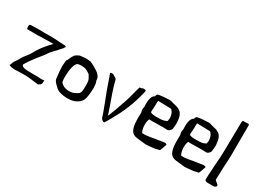

<svg xmlns="http://www.w3.org/2000/svg" viewBox="-40 -1386 2731 2039"><g transform="rotate(30 1326.0 -367.0)"><path d="M32 -473C32 -462 35 -451 37 -443L136 -442H167L204 -444C225 -444 243 -445 264 -445L293 -446C302 -447 314 -446 321 -446H359L350 -437C325 -413 296 -380 270 -345C256 -324 241 -307 230 -286C221 -269 212 -256 202 -238V-237C195 -228 189 -219 183 -210L176 -201C158 -179 142 -158 132 -140C128 -132 124 -124 120 -117L114 -108C108 -100 99 -86 87 -68C87 -67 86 -66 86 -66V-64C82 -56 77 -48 75 -35V-34L65 -20C82 -11 104 -6 133 -4C143 -4 153 -4 163 -6H164C170 -6 175 -7 183 -7H184L271 -8C279 -8 285 -7 292 -7C342 -4 383 4 431 9C434 7 439 4 442 1C458 -4 470 -24 467 -40C466 -50 468 -61 467 -64C466 -64 462 -63 455 -60H454C445 -57 434 -59 428 -59C396 -61 366 -62 329 -61C315 -61 304 -62 292 -62C260 -62 193 -60 188 -94V-96C191 -101 195 -106 198 -113C211 -136 226 -156 241 -177C269 -217 291 -243 325 -285C340 -302 354 -325 367 -344C380 -357 391 -371 402 -384C416 -399 427 -405 437 -420V-421C448 -432 460 -446 474 -461C476 -465 479 -476 489 -481C487 -487 479 -494 462 -494H453L396 -497L351 -500H342C326 -501 308 -502 293 -502L265 -501H212C198 -502 184 -502 170 -502H140L49 -500C36 -500 32 -489 32 -473ZM87 -71V-72ZM133 -9ZM167 -442ZM292 -441H293ZM351 -500Z M557 -294C557 -278 558 -262 559 -244L560 -227L567 -161C568 -154 568 -147 569 -141C574 -112 595 -95 617 -74H618V-73C634 -56 651 -43 674 -35C732 -15 829 -12 880 -43H881C908 -58 927 -78 938 -98C956 -134 960 -197 962 -251C962 -263 961 -279 959 -299C958 -309 952 -324 947 -339V-341C947 -359 942 -375 933 -388C917 -408 901 -423 877 -437C864 -445 840 -460 820 -469C808 -473 801 -481 789 -482C771 -484 748 -486 728 -486C711 -484 701 -484 680 -481H679C674 -481 669 -480 663 -479C645 -472 631 -465 615 -452C600 -434 585 -407 570 -370L569 -369L562 -361C560 -345 558 -321 557 -294ZM560 -222V-223ZM638 -192C638 -273 648 -353 679 -384H680C680 -384 681 -386 685 -388V-389H686C690 -390 698 -392 705 -393C722 -397 746 -394 765 -393C769 -393 770 -392 770 -392H771C791 -390 818 -371 834 -361C839 -358 842 -356 844 -354V-352C853 -335 869 -314 873 -297C877 -278 878 -257 878 -234C878 -213 877 -193 875 -174C872 -134 850 -125 813 -107C775 -89 719 -91 682 -110H681C669 -116 653 -131 644 -140V-142C640 -158 638 -175 638 -192ZM765 -393ZM933 -383ZM937 -93H938Z M1033 -480 1045 -448C1048 -440 1051 -430 1054 -422C1079 -345 1111 -262 1140 -188L1154 -151C1163 -130 1174 -94 1183 -73C1189 -59 1190 -52 1196 -33C1203 -6 1229 10 1242 6C1257 -14 1301 -93 1340 -168C1370 -229 1402 -306 1424 -378C1433 -406 1439 -434 1447 -461C1450 -472 1454 -484 1455 -497V-507C1441 -517 1415 -516 1401 -505H1400L1382 -504C1362 -445 1349 -370 1327 -310L1315 -274C1288 -196 1264 -128 1249 -95L1248 -94V-93C1247 -91 1249 -89 1245 -85L1236 -76V-90C1226 -117 1221 -132 1212 -161C1187 -229 1135 -373 1118 -452C1115 -457 1101 -467 1093 -471H1091C1080 -483 1061 -488 1053 -487H1052C1046 -488 1039 -486 1033 -480ZM1455 -496V-497Z M1528 -345C1521 -327 1522 -303 1530 -284V-281C1530 -257 1530 -235 1529 -213C1529 -141 1538 -66 1580 -40C1609 -21 1643 -24 1690 -17L1717 -14C1745 -8 1795 -17 1832 -20C1856 -21 1873 -31 1898 -33C1908 -33 1925 -103 1932 -113C1937 -129 1910 -132 1892 -128C1876 -125 1854 -122 1828 -118C1769 -111 1710 -92 1652 -97H1651C1649 -99 1643 -102 1644 -102V-104C1624 -141 1620 -213 1638 -258L1640 -261H1643C1650 -261 1655 -260 1663 -260C1691 -260 1760 -261 1788 -262C1800 -262 1812 -261 1822 -262H1823C1830 -261 1836 -261 1842 -261C1846 -261 1850 -261 1860 -260C1881 -261 1899 -279 1907 -300C1910 -326 1912 -349 1913 -378C1911 -397 1908 -414 1906 -434C1897 -474 1879 -502 1846 -515V-516C1830 -525 1805 -530 1772 -538H1771C1758 -543 1743 -549 1725 -548C1706 -548 1685 -545 1668 -545C1645 -545 1621 -540 1599 -537H1598C1583 -537 1573 -523 1571 -507V-505C1527 -483 1525 -416 1528 -347ZM1529 -213ZM1617 -344V-345C1617 -354 1619 -367 1618 -377V-379C1619 -381 1619 -380 1620 -382L1622 -461C1622 -467 1623 -474 1624 -479L1771 -475C1783 -475 1793 -473 1796 -462C1811 -447 1821 -420 1823 -387V-378C1822 -375 1821 -363 1819 -348V-347C1817 -342 1812 -341 1808 -339H1807V-338C1789 -330 1758 -321 1732 -323C1715 -324 1702 -320 1681 -322C1662 -323 1641 -325 1625 -331L1624 -332H1623C1620 -335 1618 -339 1617 -344ZM1681 -322Z M2006 -345C1999 -327 2000 -303 2008 -284V-281C2008 -257 2008 -235 2007 -213C2007 -141 2016 -66 2058 -40C2087 -21 2121 -24 2168 -17L2195 -14C2223 -8 2273 -17 2310 -20C2334 -21 2351 -31 2376 -33C2386 -33 2403 -103 2410 -113C2415 -129 2388 -132 2370 -128C2354 -125 2332 -122 2306 -118C2247 -111 2188 -92 2130 -97H2129C2127 -99 2121 -102 2122 -102V-104C2102 -141 2098 -213 2116 -258L2118 -261H2121C2128 -261 2133 -260 2141 -260C2169 -260 2238 -261 2266 -262C2278 -262 2290 -261 2300 -262H2301C2308 -261 2314 -261 2320 -261C2324 -261 2328 -261 2338 -260C2359 -261 2377 -279 2385 -300C2388 -326 2390 -349 2391 -378C2389 -397 2386 -414 2384 -434C2375 -474 2357 -502 2324 -515V-516C2308 -525 2283 -530 2250 -538H2249C2236 -543 2221 -549 2203 -548C2184 -548 2163 -545 2146 -545C2123 -545 2099 -540 2077 -537H2076C2061 -537 2051 -523 2049 -507V-505C2005 -483 2003 -416 2006 -347ZM2007 -213ZM2095 -344V-345C2095 -354 2097 -367 2096 -377V-379C2097 -381 2097 -380 2098 -382L2100 -461C2100 -467 2101 -474 2102 -479L2249 -475C2261 -475 2271 -473 2274 -462C2289 -447 2299 -420 2301 -387V-378C2300 -375 2299 -363 2297 -348V-347C2295 -342 2290 -341 2286 -339H2285V-338C2267 -330 2236 -321 2210 -323C2193 -324 2180 -320 2159 -322C2140 -323 2119 -325 2103 -331L2102 -332H2101C2098 -335 2096 -339 2095 -344ZM2159 -322Z M2478 -16C2475 12 2501 13 2531 13C2552 13 2574 13 2595 11C2605 10 2615 1 2619 -10C2618 -18 2613 -25 2606 -30C2595 -36 2585 -47 2575 -56L2573 -57V-84C2573 -91 2573 -96 2574 -106C2574 -122 2575 -139 2576 -156C2576 -230 2585 -291 2585 -372C2586 -507 2586 -641 2586 -733C2586 -740 2583 -747 2572 -747C2563 -747 2549 -746 2508 -744C2506 -739 2503 -730 2503 -722C2502 -607 2500 -477 2497 -353C2496 -277 2485 -184 2483 -117C2481 -84 2478 -47 2478 -17ZM2576 -156Z"/></g></svg>

Font: Vapor
Style: Lit
Weight: 300
Foundry: Cannot Into Space Fonts
Version: Version 0.179